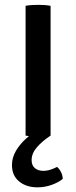

<svg xmlns="http://www.w3.org/2000/svg" viewBox="-20 -570 320 807"><path d="M87.5 -545.5Q98.8 -547.9 114.1 -548.8Q129.4 -549.6 140.5 -549.6Q152.3 -549.6 166.3 -548.8Q180.3 -547.9 192.6 -545.5V0Q180.3 2.2 166.3 3.1Q152.3 4.1 140.5 4.1Q129.4 4.1 114.1 3.1Q98.8 2.2 87.5 0ZM137.6 217.4Q90.5 217.4 60.4 192.6Q30.3 167.9 30.3 123.8Q30.3 92.4 47 64Q63.7 35.6 90.6 11.5Q117.4 -12.7 147.4 -30.9Q160.3 -27.4 172.3 -19.1Q184.4 -10.8 192.6 0Q158.1 22.6 135.5 48.5Q112.9 74.3 112.9 102.9Q112.9 125.4 126.7 136.7Q140.5 148.1 161.4 148.1Q177.6 148.1 192.9 142.9Q208.1 137.8 219.7 131.6Q229.3 139.4 236.2 152.7Q243.2 166 243.7 182Q226.1 196.6 197.4 207Q168.6 217.4 137.6 217.4Z"/></svg>

Font: Signika SC
Style: Regular
Weight: 300
Designer: Anna Giedryś
Foundry: Anna Giedryś
Version: Version 2.000